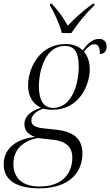

<svg xmlns="http://www.w3.org/2000/svg" viewBox="-69 -786 601 1046"><path d="M268 -606H320C351 -654 397 -711 445 -757L446 -766H437C381 -726 335 -683 300 -646C277 -689 250 -725 213 -766H204L203 -757C226 -719 257 -652 268 -606ZM145 240C308 240 380 154 380 50C380 -29 332 -69 240 -79L166 -87C126 -92 102 -102 102 -129C102 -157 122 -177 165 -194C176 -191 198 -188 217 -188C364 -188 420 -324 420 -409C420 -454 404 -486 389 -506C410 -531 426 -545 445 -545C467 -545 475 -527 475 -492C503 -492 512 -512 512 -533C512 -557 498 -574 471 -574C434 -574 409 -548 381 -512C358 -535 328 -546 288 -546C146 -546 84 -414 84 -320C84 -260 111 -219 154 -199C85 -177 64 -143 64 -110C64 -81 78 -55 122 -40C23 -30 -49 21 -49 109C-49 196 21 240 145 240ZM220 -198C171 -198 143 -236 143 -315C143 -404 179 -536 284 -536C331 -536 360 -508 360 -424C360 -330 324 -198 220 -198ZM147 230C44 230 4 176 4 106C4 32 52 -17 135 -34L225 -24C290 -16 325 15 325 73C325 152 277 230 147 230Z"/></svg>

Font: Noto Serif Display SemiCondensed Light
Style: Italic
Weight: 300
Width: 4
Italic angle: -12°
Designer: Monotype Design Team
Foundry: Monotype Imaging Inc.
Version: Version 2.009